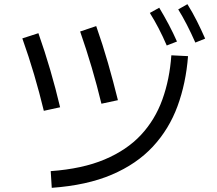

<svg xmlns="http://www.w3.org/2000/svg" viewBox="-20 -860 1040 920"><path d="M916 -656Q876 -747 834 -815L878 -840Q903 -800 924 -758Q945 -716 963 -675ZM779 -642Q760 -686 740 -724.5Q720 -763 698 -798L743 -823Q767 -783 788.5 -742.5Q810 -702 828 -661ZM466 -363Q445 -450 419.5 -536.5Q394 -623 364 -709L441 -735Q472 -647 497.5 -558Q523 -469 545 -380ZM190 -329Q169 -416 143.5 -502.5Q118 -589 87 -676L164 -701Q195 -613 221 -524Q247 -435 268 -346ZM881 -591Q871 -461 830.5 -351Q790 -241 712.5 -157.5Q635 -74 515.5 -23Q396 28 228 40L223 -40Q375 -51 481.5 -96Q588 -141 655.5 -213.5Q723 -286 758 -383Q793 -480 801 -595Z"/></svg>

Font: Murecho
Style: Regular
Weight: 400
Designer: Neil Summerour
Foundry: Positype
Version: Version 1.010; ttfautohint (v1.8.3)